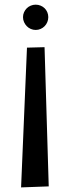

<svg xmlns="http://www.w3.org/2000/svg" viewBox="-20 -608 305 827"><path d="M70.8 199.2 96.2 -402.8 171.9 -404.8 189.9 194.8ZM79.1 -534.2Q79.1 -545.4 83.5 -555.2Q87.9 -564.9 95.2 -572.3Q102.5 -579.6 112.5 -583.7Q122.6 -587.9 133.8 -587.9Q145 -587.9 155 -583.7Q165 -579.6 172.4 -572.3Q179.7 -564.9 183.8 -555.2Q188 -545.4 188 -534.2Q188 -522.9 183.8 -512.9Q179.7 -502.9 172.4 -495.4Q165 -487.8 155 -483.4Q145 -479 133.8 -479Q122.6 -479 112.5 -483.4Q102.5 -487.8 95.2 -495.4Q87.9 -502.9 83.5 -512.9Q79.1 -522.9 79.1 -534.2Z"/></svg>

Font: McLaren
Style: Regular
Weight: 400
Designer: Astigmatic (AOETI)
Foundry: Astigmatic (AOETI)
Version: Version 1.000